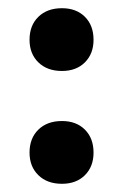

<svg xmlns="http://www.w3.org/2000/svg" viewBox="-20 -441 300 468"><path d="M131 7Q95 7 73.5 -14Q52 -35 52 -69Q52 -104 73.5 -125Q95 -146 131 -146Q166 -146 187 -125Q208 -104 208 -69Q208 -35 187 -14Q166 7 131 7ZM131 -268Q95 -268 73.5 -289Q52 -310 52 -344Q52 -379 73.5 -400Q95 -421 131 -421Q166 -421 187 -400Q208 -379 208 -344Q208 -310 187 -289Q166 -268 131 -268Z"/></svg>

Font: Ysabeau
Style: Bold
Weight: 700
Designer: Christian Thalmann (Catharsis Fonts)
Version: Version 2.000;gftools[0.9.27.dev2+g8671c4b]